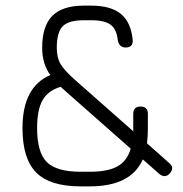

<svg xmlns="http://www.w3.org/2000/svg" viewBox="-20 -658 652 683"><path d="M267 5Q158 5 109 -44Q60 -93 60 -202Q60 -349 159 -391Q130 -431 130 -488Q130 -565 166 -601.5Q202 -638 279 -638H304Q374 -638 410 -608.5Q446 -579 452 -516Q454 -489 427 -489Q404 -489 399 -515Q395 -554 373.5 -570Q352 -586 304 -586H279Q224 -586 203 -564.5Q182 -543 182 -488Q182 -453 195.5 -430Q209 -407 250 -371L454 -191V-202V-253Q454 -279 480 -279Q506 -279 506 -253V-202Q506 -174 503 -148L582 -78Q602 -61 584 -41Q567 -23 547 -39L488 -91Q446 5 299 5ZM267 -47H299Q363 -47 397.5 -66Q432 -85 445 -129L216 -331Q213 -334 206 -340Q199 -346 196 -349L192 -348Q149 -334 130.5 -300Q112 -266 112 -202Q112 -116 146.5 -81.5Q181 -47 267 -47Z"/></svg>

Font: Jura
Style: Regular
Weight: 400
Designer: Daniel Johnson, Alexei Vanyashin
Foundry: Daniel Johnson
Version: Version 5.103